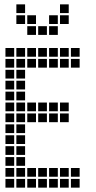

<svg xmlns="http://www.w3.org/2000/svg" viewBox="-20 -865 440 880"><path d="M5 -645V-605H45V-645ZM5 -595V-555H45V-595ZM5 -545V-505H45V-545ZM5 -495V-455H45V-495ZM5 -445V-405H45V-445ZM5 -395V-355H45V-395ZM5 -345V-305H45V-345ZM5 -295V-255H45V-295ZM5 -245V-205H45V-245ZM5 -195V-155H45V-195ZM5 -145V-105H45V-145ZM5 -95V-55H45V-95ZM5 -45V-5H45V-45ZM55 -45V-5H95V-45ZM55 -95V-55H95V-95ZM55 -145V-105H95V-145ZM55 -195V-155H95V-195ZM55 -245V-205H95V-245ZM55 -295V-255H95V-295ZM55 -345V-305H95V-345ZM55 -395V-355H95V-395ZM55 -445V-405H95V-445ZM55 -495V-455H95V-495ZM55 -545V-505H95V-545ZM55 -595V-555H95V-595ZM55 -645V-605H95V-645ZM105 -645V-605H145V-645ZM155 -645V-605H195V-645ZM205 -645V-605H245V-645ZM255 -645V-605H295V-645ZM305 -645V-605H345V-645ZM305 -595V-555H345V-595ZM255 -595V-555H295V-595ZM205 -595V-555H245V-595ZM155 -595V-555H195V-595ZM105 -595V-555H145V-595ZM105 -45V-5H145V-45ZM155 -45V-5H195V-45ZM205 -45V-5H245V-45ZM255 -45V-5H295V-45ZM305 -45V-5H345V-45ZM305 -95V-55H345V-95ZM255 -95V-55H295V-95ZM205 -95V-55H245V-95ZM155 -95V-55H195V-95ZM105 -95V-55H145V-95ZM105 -395V-355H145V-395ZM155 -395V-355H195V-395ZM205 -395V-355H245V-395ZM255 -395V-355H295V-395ZM255 -345V-305H295V-345ZM205 -345V-305H245V-345ZM155 -345V-305H195V-345ZM105 -345V-305H145V-345ZM105 -795V-755H145V-795ZM105 -745V-705H145V-745ZM155 -745V-705H195V-745ZM55 -795V-755H95V-795ZM55 -845V-805H95V-845ZM205 -795V-755H245V-795ZM255 -845V-805H295V-845ZM255 -795V-755H295V-795ZM205 -745V-705H245V-745Z"/></svg>

Font: Nose Transport 13 Square
Style: Regular
Weight: 400
Designer: Nico Rohrbach
Foundry: Nose
Version: Version 1.400;Glyphs 3.2.3 (3260)